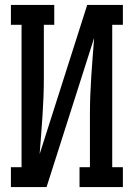

<svg xmlns="http://www.w3.org/2000/svg" viewBox="-20 -755 540 775"><path d="M24 0V-80H67V-655H24V-735H199V-655H157V-441Q157 -402 155.5 -363.5Q154 -325 151.5 -287Q149 -249 146 -210.5Q143 -172 140 -133L332 -735H476V-655H433V-80H476V0H301V-80H343V-294Q343 -333 344.5 -371.5Q346 -410 348.5 -448Q351 -486 354 -524.5Q357 -563 360 -602L168 0Z"/></svg>

Font: Iosevka Slab Medium
Style: Regular
Weight: 500
Monospace: yes
Designer: Belleve Invis
Foundry: Belleve Invis
Version: Version 11.1.1; ttfautohint (v1.8.3)